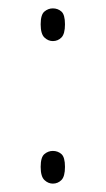

<svg xmlns="http://www.w3.org/2000/svg" viewBox="-20 -433 252 458"><path d="M106 -335Q95 -335 86 -343.5Q77 -352 77 -375Q77 -398 86 -405.5Q95 -413 106 -413Q118 -413 126.5 -405.5Q135 -398 135 -375Q135 -352 126.5 -343.5Q118 -335 106 -335ZM106 5Q95 5 86 -3.5Q77 -12 77 -35Q77 -58 86 -65.5Q95 -73 106 -73Q118 -73 126.5 -65.5Q135 -58 135 -35Q135 -12 126.5 -3.5Q118 5 106 5Z"/></svg>

Font: Noto Serif Telugu Thin
Style: Regular
Weight: 100
Designer: Jelle Bosma - Monotype Design Team
Foundry: Monotype Imaging Inc.
Version: Version 2.005; ttfautohint (v1.8.4.7-5d5b)